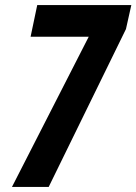

<svg xmlns="http://www.w3.org/2000/svg" viewBox="-20 -733 535 753"><path d="M328 -589H100L126 -713H495L474 -619L171 0H27Z"/></svg>

Font: Noto Sans Display Ex Bold Cond
Style: Italic
Weight: 800
Width: 3
Italic angle: -12°
Designer: Monotype Design team
Foundry: Monotype Imaging Inc.
Version: Version 1.000